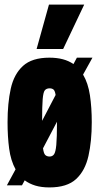

<svg xmlns="http://www.w3.org/2000/svg" viewBox="-20 -809 435 839"><path d="M10 1 48 -69Q27 -107 20 -159.5Q13 -212 13 -275Q13 -358 27 -421.5Q41 -485 80.5 -521Q120 -557 196 -557Q261 -557 301 -529L316 -557H384L343 -483Q365 -446 373 -392.5Q381 -339 381 -275Q381 -192 366.5 -127.5Q352 -63 312.5 -26.5Q273 10 196 10Q161 10 134.5 2Q108 -6 88 -21L76 1ZM197 -423Q183 -423 176 -414.5Q169 -406 166.5 -375.5Q164 -345 164 -281L223 -394Q220 -413 213.5 -418Q207 -423 197 -423ZM197 -125Q209 -125 216 -134.5Q223 -144 226 -175.5Q229 -207 229 -275V-277L168 -161Q171 -138 178 -131.5Q185 -125 197 -125ZM140 -595 194 -789H348L256 -595Z"/></svg>

Font: Georama ExtraCondensed ExtraBold
Style: Regular
Weight: 800
Width: 2
Designer: Jean-Baptiste Levee
Foundry: Production Type
Version: Version 1.000